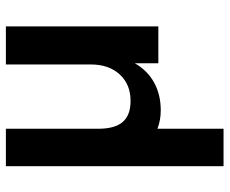

<svg xmlns="http://www.w3.org/2000/svg" viewBox="-82 -462 761 636"><g transform="rotate(-90 298.0 -144.5)"><path d="M528 -505V0H406V-78Q382 -36 342 -14Q302 8 250 8Q217 8 189 -3V216H65V-505H189V-199Q189 -144 211.5 -118Q234 -92 281 -92Q336 -92 369 -128Q402 -164 402 -224V-505Z"/></g></svg>

Font: Muli-Bold
Style: Bold
Weight: 700
Version: Version 2.000